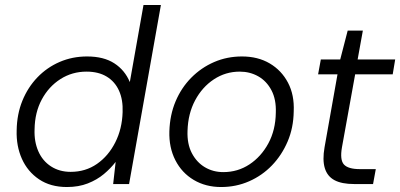

<svg xmlns="http://www.w3.org/2000/svg" viewBox="-20 -740 1609 772"><path d="M249 12Q183 12 137 -19Q91 -50 68 -101.5Q45 -153 47 -216Q48 -281 70 -335Q92 -389 130.5 -429Q169 -469 220 -491Q271 -513 330 -513Q397 -513 439.5 -485.5Q482 -458 502 -410L557 -720H627L499 0H435L445 -89Q425 -63 397.5 -40Q370 -17 333 -2.5Q296 12 249 12ZM264 -49Q324 -49 370 -81Q416 -113 443.5 -167.5Q471 -222 473 -289Q475 -339 458.5 -375.5Q442 -412 409 -432Q376 -452 328 -452Q270 -452 223 -422Q176 -392 148 -340Q120 -288 119 -220Q117 -171 134 -132Q151 -93 185 -71Q219 -49 264 -49Z M869 12Q807 12 759 -16.5Q711 -45 685 -96Q659 -147 661 -212Q663 -278 686 -332.5Q709 -387 749 -427.5Q789 -468 841 -490.5Q893 -513 953 -513Q1017 -513 1064.5 -485Q1112 -457 1138 -407.5Q1164 -358 1161 -292Q1160 -226 1136.5 -171Q1113 -116 1073.5 -75Q1034 -34 981.5 -11Q929 12 869 12ZM878 -48Q936 -48 983 -79Q1030 -110 1059 -163.5Q1088 -217 1089 -287Q1091 -340 1071.5 -377Q1052 -414 1018.5 -433Q985 -452 944 -452Q887 -452 840 -421Q793 -390 764.5 -336.5Q736 -283 734 -214Q732 -161 751.5 -124Q771 -87 804 -67.5Q837 -48 878 -48Z M1404 0Q1354 0 1325 -15.5Q1296 -31 1286 -64Q1276 -97 1285 -148L1337 -441H1259L1270 -501H1348L1378 -617H1439L1418 -501H1569L1559 -441H1408L1355 -148Q1346 -97 1363 -78.5Q1380 -60 1427 -60H1491L1480 0Z"/></svg>

Font: DM Sans 18pt Light
Style: Italic
Weight: 300
Italic angle: -10°
Designer: Colophon Foundry, Jonny Pinhorn
Foundry: Colophon Foundry
Version: Version 4.004;gftools[0.9.30]